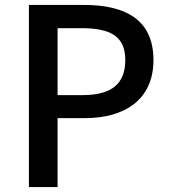

<svg xmlns="http://www.w3.org/2000/svg" viewBox="-20 -735 687 777"><path d="M320 -715H97V22H213V-257H324C484 -257 601 -331 601 -492C601 -658 484 -715 320 -715ZM213 -350V-621H309C426 -621 487 -589 487 -492C487 -395 431 -350 313 -350Z"/></svg>

Font: コーポレート・ロゴ ver3 Medium
Style: Regular
Weight: 500
Designer: [KANA_main] LOGOTYPE.JP [Source Han Sans] Ryoko NISHIZUKA 西塚涼子 (kana, bopomofo & ideographs); Paul D. Hunt (Latin, Greek
Version: Version 12.001;FEAKit 1.0